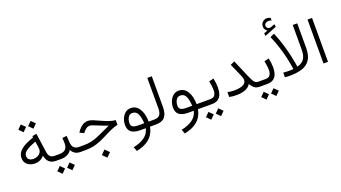

<svg xmlns="http://www.w3.org/2000/svg" viewBox="-79 -1675 4855 2731"><g transform="rotate(-20 2348.0 -310.0)"><path d="M355 -658.2 414.1 -599.6 355 -540 296.4 -599.6ZM206.5 -658.2 265.6 -599.6 206.5 -540 147.9 -599.6ZM504.4 0Q433.6 0 397.5 -35.9Q361.3 -71.8 350.1 -133.8Q296.9 -67.4 210.4 -67.4Q143.1 -67.4 97.7 -103.3Q52.2 -139.2 52.2 -203.6Q52.2 -280.8 120.1 -333.7Q188 -386.7 307.6 -423.8L304.7 -445.3L369.6 -458.5L411.1 -166Q418 -120.1 440.4 -97.2Q462.9 -74.2 505.9 -74.2H524.9V0ZM333 -238.3Q333 -254.4 331.1 -268.1L317.4 -357.9Q229 -326.2 175.8 -291.3Q122.6 -256.3 122.6 -208.5Q122.6 -172.9 147 -154.3Q171.4 -135.7 211.4 -135.7Q242.7 -135.7 270.5 -148.2Q298.3 -160.6 315.7 -183.6Q333 -206.5 333 -238.3Z M504.4 -74.2H577.6Q640.6 -74.2 670.7 -103Q700.7 -131.8 700.7 -194.8Q700.7 -216.8 699.5 -236.6Q698.2 -256.3 696.8 -274.9L763.7 -282.7L771 -176.3Q774.4 -126.5 801.5 -100.3Q828.6 -74.2 873 -74.2H887.7V0H872.1Q817.9 0 785.4 -23.7Q752.9 -47.4 737.3 -79.6Q713.9 -38.6 671.1 -19.3Q628.4 0 577.6 0H504.4ZM673.8 86.9 732.9 145.5 673.8 205.1 615.2 145.5ZM525.4 86.9 584.5 145.5 525.4 205.1 466.8 145.5Z M1203.1 84 1264.6 145.5 1203.1 207 1141.6 145.5ZM868.2 -74.2H951.2Q1011.2 -74.2 1062.3 -85.7Q1113.3 -97.2 1161.6 -116.9Q1210 -136.7 1262 -161.9Q1314 -187 1376 -214.4Q1337.9 -227.1 1298.3 -242.9Q1258.8 -258.8 1223.4 -273.4Q1188 -288.1 1161.1 -297.4Q1134.3 -306.6 1121.6 -306.6Q1089.4 -306.6 1065.9 -288.8Q1042.5 -271 1022.9 -246.6L1012.2 -232.9L950.2 -263.2L956.5 -273.4Q988.3 -322.3 1028.3 -351.1Q1068.4 -379.9 1122.1 -379.9Q1150.9 -379.9 1194.8 -362.1Q1238.8 -344.2 1290.8 -320.1Q1342.8 -295.9 1396.2 -276.6Q1449.7 -257.3 1497.6 -254.4V-183.1Q1464.4 -177.2 1417.7 -158.7Q1371.1 -140.1 1297.9 -102.5Q1232.9 -69.3 1178.5 -46.4Q1124 -23.4 1069.6 -11.7Q1015.1 0 949.7 0H868.2Z M1753.4 -342.3Q1835.4 -342.3 1881.8 -269Q1928.2 -195.8 1929.7 -74.2H1995.6V0H1922.9Q1912.1 60.5 1880.1 112.3Q1848.1 164.1 1787.4 202.4Q1726.6 240.7 1628.9 260.3L1604.5 196.3Q1713.9 173.3 1777.8 125.7Q1841.8 78.1 1858.9 0H1774.4Q1686 0 1641.4 -34.4Q1596.7 -68.8 1596.7 -142.6Q1596.7 -189.9 1614.7 -235.8Q1632.8 -281.7 1668 -312Q1703.1 -342.3 1753.4 -342.3ZM1769.5 -74.2H1862.8Q1857.9 -164.1 1833.5 -216.6Q1809.1 -269 1752.4 -269Q1719.2 -269 1700 -248.5Q1680.7 -228 1672.6 -199.2Q1664.6 -170.4 1664.6 -145.5Q1664.6 -106.9 1690.7 -90.6Q1716.8 -74.2 1769.5 -74.2Z M1976.1 -74.2H2015.6Q2078.1 -74.2 2101.1 -108.9Q2124 -143.6 2124 -197.8V-665H2191.9V-198.2Q2191.9 -100.1 2149.9 -50Q2107.9 0 2015.1 0H1976.1Z M2479.5 -342.3Q2561.5 -342.3 2607.9 -269Q2654.3 -195.8 2655.8 -74.2H2721.7V0H2648.9Q2638.2 60.5 2606.2 112.3Q2574.2 164.1 2513.4 202.4Q2452.6 240.7 2355 260.3L2330.6 196.3Q2439.9 173.3 2503.9 125.7Q2567.9 78.1 2585 0H2500.5Q2412.1 0 2367.4 -34.4Q2322.8 -68.8 2322.8 -142.6Q2322.8 -189.9 2340.8 -235.8Q2358.9 -281.7 2394 -312Q2429.2 -342.3 2479.5 -342.3ZM2495.6 -74.2H2588.9Q2584 -164.1 2559.6 -216.6Q2535.2 -269 2478.5 -269Q2445.3 -269 2426 -248.5Q2406.7 -228 2398.7 -199.2Q2390.6 -170.4 2390.6 -145.5Q2390.6 -106.9 2416.7 -90.6Q2442.9 -74.2 2495.6 -74.2Z M2701.7 -74.2H2860.8Q2913.1 -74.2 2932.4 -104Q2951.7 -133.8 2951.7 -181.6Q2951.7 -211.4 2946.3 -246.8Q2940.9 -282.2 2934.6 -316.9L3005.4 -335Q3021.5 -258.8 3021.5 -193.8Q3021.5 -136.7 3005.9 -93Q2990.2 -49.3 2955.3 -24.7Q2920.4 0 2861.8 0H2701.7ZM2924.3 86.9 2983.4 145.5 2924.3 205.1 2865.7 145.5ZM2775.9 86.9 2835 145.5 2775.9 205.1 2717.3 145.5Z M3408.2 -168.5Q3408.2 -183.6 3401.6 -204.3Q3395 -225.1 3386.7 -244.1L3303.2 -433.6L3366.7 -462.9L3474.6 -209.5Q3495.6 -160.2 3511.7 -130.4Q3527.8 -100.6 3545.7 -87.4Q3563.5 -74.2 3588.9 -74.2H3611.8V0H3588.9Q3550.3 0 3526.1 -11Q3502 -22 3485.1 -42.2Q3468.3 -62.5 3451.7 -90.3Q3422.4 -42.5 3366 -21.5Q3309.6 -0.5 3231.9 -0.5Q3199.7 -0.5 3174.1 -3.4Q3148.4 -6.3 3126 -11.7V-85.4Q3153.3 -79.1 3177.2 -76.4Q3201.2 -73.7 3224.6 -73.7Q3309.6 -73.7 3358.9 -96.7Q3408.2 -119.6 3408.2 -168.5Z M3591.3 -74.2H3697.3Q3749.5 -74.2 3768.8 -104Q3788.1 -133.8 3788.1 -181.6Q3788.1 -211.4 3782.7 -246.8Q3777.3 -282.2 3771 -316.9L3841.8 -335Q3857.9 -258.8 3857.9 -193.8Q3857.9 -136.7 3842.5 -93Q3827.1 -49.3 3792 -24.7Q3756.8 0 3698.2 0H3591.3ZM3760.7 86.9 3819.8 145.5 3760.7 205.1 3702.1 145.5ZM3612.3 86.9 3671.4 145.5 3612.3 205.1 3553.7 145.5Z M3959.5 -713.9Q3941.9 -726.1 3929.4 -742.9Q3917 -759.8 3917 -788.1Q3917 -829.1 3945.6 -855.2Q3974.1 -881.3 4010.3 -881.3Q4037.6 -881.3 4064.5 -867.7L4064.9 -826.2Q4051.3 -833 4039.1 -834.7Q4026.9 -836.4 4015.6 -836.4Q3993.2 -836.4 3974.4 -822Q3955.6 -807.6 3955.6 -783.2Q3956.1 -765.1 3972.7 -750.5Q3989.3 -735.8 4014.6 -739.3Q4016.1 -739.3 4022 -741.2L4084 -764.2L4089.8 -723.1L3908.2 -651.4L3902.8 -691.4ZM4043 0Q4024.4 0 4005.4 -1Q3986.3 -2 3966.8 -3.4V-73.7Q3994.1 -71.8 4013.7 -70.8Q4033.2 -69.8 4052.7 -69.8Q4075.7 -69.8 4091.6 -70.3Q4107.4 -70.8 4120.1 -72.8Q4120.1 -72.8 4113.3 -117.4Q4106.4 -162.1 4089.8 -238.5Q4073.2 -314.9 4043.7 -411.4Q4014.2 -507.8 3969.2 -610.8L4032.2 -639.6Q4076.7 -533.7 4106.2 -434.3Q4135.7 -335 4153.1 -256.1Q4170.4 -177.2 4177.7 -131.1Q4185.1 -85 4185.1 -85Q4227.5 -96.2 4259 -118.7Q4290.5 -141.1 4307.9 -183.8Q4325.2 -226.6 4325.2 -297.4V-665H4393.6V-295.9Q4393.6 -179.7 4350.3 -115.2Q4307.1 -50.8 4228.5 -25.4Q4149.9 0 4043 0Z M4617.7 -665V-0.5H4549.3V-665Z"/></g></svg>

Font: Vazirmatn UI Light
Style: Regular
Weight: 300
Designer: Saber Rastikerdar
Foundry: Saber Rastikerdar
Version: Version 33.003